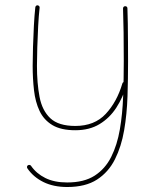

<svg xmlns="http://www.w3.org/2000/svg" viewBox="-20 -503 615 743"><path d="M126 -482.4Q122.6 -482.9 119.9 -480.7Q117.2 -478.5 116.7 -475.1Q113.3 -444.3 111.1 -403.1Q108.9 -361.8 107.7 -320.8Q106.4 -279.8 106.4 -248.5Q106.4 -198.7 111.6 -153.6Q116.7 -108.4 133.1 -73.7Q149.4 -39.1 182.6 -19Q215.8 1 271.5 1Q326.2 1 365.2 -22.7Q404.3 -46.4 430.2 -86.4Q456.1 -126.5 470.2 -175.3Q471.2 -178.7 469.5 -181.9Q467.8 -185.1 464.4 -186Q460.9 -187 457.8 -185.3Q454.6 -183.6 453.6 -180.2Q432.6 -108.9 389.2 -62.3Q345.7 -15.6 271.5 -15.6Q206.5 -15.6 174.8 -45.4Q143.1 -75.2 133.1 -127.9Q123 -180.7 123 -248.5Q123 -279.3 124.3 -320.1Q125.5 -360.8 127.7 -401.9Q129.9 -442.9 133.3 -473.1Q133.8 -476.6 131.6 -479.2Q129.4 -481.9 126 -482.4ZM464.4 -479Q460.9 -479 458.5 -476.6Q456.1 -474.1 456.1 -470.2Q457.5 -434.1 458.3 -377.9Q459 -321.8 459 -266.6Q459 -197.8 456.5 -129.9Q454.1 -62 443.8 -2.2Q433.6 57.6 410.4 104Q387.2 150.4 346.2 176.8Q305.2 203.1 240.2 203.1Q189.9 203.1 155.3 185.8Q120.6 168.5 100.1 138.7Q98.1 135.7 94.5 135.3Q90.8 134.8 87.9 136.7Q85 138.7 84.5 142.1Q84 145.5 85.9 148.4Q108.9 182.1 147.9 201.4Q187 220.7 240.2 220.7Q311 220.7 355.5 191.9Q399.9 163.1 424.8 113.5Q449.7 64 460.4 1.2Q471.2 -61.5 473.4 -130.6Q475.6 -199.7 475.6 -266.6Q475.6 -303.7 475.3 -341.3Q475.1 -378.9 474.6 -412.6Q474.1 -446.3 473.1 -470.7Q473.1 -474.6 470.7 -476.8Q468.3 -479 464.4 -479Z"/></svg>

Font: Mikhak VF
Style: Regular
Weight: 100
Designer: Amin Abedi
Version: Version 3.001